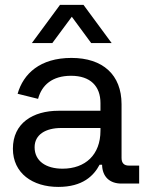

<svg xmlns="http://www.w3.org/2000/svg" viewBox="-20 -740 600 774"><path d="M381.5 -76H391.5C392.5 -27.5 422 0 469.5 0H541V-72.5H499C480.5 -72.5 470 -82.5 470 -103V-320C470 -438.5 394.5 -506.5 268 -506.5C141 -506.5 74 -442.5 51 -362L133.5 -341.5C148.5 -397.5 191 -434.5 266.5 -434.5C344.5 -434.5 385 -392.5 385 -324.5V-293.5H216.5C112.5 -293.5 32 -243.5 32 -140.5C32 -41.5 111.5 13.5 215 13.5C313.5 13.5 358 -31.5 381.5 -76ZM232 -60C165 -60 119.5 -91 119.5 -146.5C119.5 -198 165 -224 226.5 -224H385V-213C385 -116 324 -60 232 -60ZM222 -720.5 108.5 -566.5H191L269.5 -672.5L347.5 -566.5H430L316.5 -720.5Z"/></svg>

Font: MCL Standard
Style: Regular
Weight: 400
Designer: Květoslav Bartoš
Foundry: Florian Karsten
Version: Version 1.001;Glyphs 3.2.3 (3260)